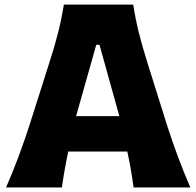

<svg xmlns="http://www.w3.org/2000/svg" viewBox="-20 -830 867 850"><path d="M6.8 0Q35.6 -65.4 62.3 -137.2Q88.9 -209 109.9 -273.9L198.2 -551.8Q222.7 -627.4 237.8 -688Q252.9 -748.5 262.7 -809.6H569.8Q579.6 -746.1 594.5 -686Q609.4 -626 632.8 -551.8L720.2 -273.4Q741.7 -206.1 768.1 -135.5Q794.4 -64.9 822.8 0H571.3Q566.4 -39.1 559.3 -79.6Q552.2 -120.1 543.5 -159.2H282.2Q265.1 -79.1 253.9 0ZM508.3 -315.9 420.4 -631.8H406.2L316.9 -315.9Z"/></svg>

Font: Pinar-DS3-FD ExtraBold
Style: Regular
Weight: 800
Designer: Amin Abedi
Version: Version 3.000